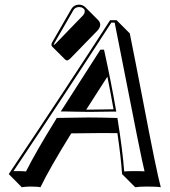

<svg xmlns="http://www.w3.org/2000/svg" viewBox="-20 -745 729 825"><path d="M319.3 -725.1Q335.9 -724.6 346.2 -714.4L402.8 -657.7Q412.6 -646.5 410.2 -633.3Q407.2 -622.6 400.4 -615.2L282.2 -493.7Q274.4 -486.3 268.6 -485.4Q263.2 -485.8 260.3 -488.8L203.6 -545.4Q200.2 -549.8 201.2 -555.2Q202.1 -559.6 205.1 -564.9L287.6 -708Q298.3 -724.6 319.3 -725.1ZM286.1 -171.9Q192.9 -21.5 153.8 59.6Q141.6 56.6 109.4 56.6Q85.9 57.1 73.7 59.6L17.6 2.9Q265.1 -366.7 453.1 -658.2H481L537.6 -601.6Q554.7 -518.1 593.3 -317.9Q653.3 -2.9 670.9 59.6Q653.8 56.6 611.3 56.6Q578.1 56.6 561 59.6L504.4 2.9Q500 -67.4 484.4 -172.9Q444.8 -173.3 415.5 -173.3Q356.4 -173.3 286.1 -171.9ZM350.6 -273.9Q356.9 -273.9 363.3 -273.9Q406.2 -273.9 467.8 -275.4Q456.1 -342.8 441.4 -415.5Q380.4 -320.3 350.6 -273.9ZM419.4 -519Q418.9 -520.5 418.9 -522H417ZM477.5 -277.3 479.5 -265.6H468.3Q405.8 -264.2 363.3 -264.2Q346.2 -264.2 303.2 -265.1Q272 -265.6 259.3 -266.1H241.2L251 -281.2Q281.7 -330.1 408.7 -527.3L411.6 -531.7H426.8L428.7 -523.9Q457.5 -392.1 477.5 -277.3ZM221.2 -233.4 223.6 -238.3H229.5Q301.8 -239.7 358.9 -240.2Q406.2 -240.2 476.1 -238.3H484.4L485.8 -230Q506.8 -99.1 513.7 -8.3Q528.8 -9.8 555.2 -9.8Q585.4 -9.8 601.1 -8.8Q586.9 -64 502.9 -495.1Q484.9 -586.9 472.7 -647.9H458.5Q274.9 -363.8 38.1 -9.8Q44.9 -9.8 53.2 -9.8Q79.6 -9.8 91.8 -8.3Q132.3 -89.8 221.2 -233.4ZM319.3 -714.8Q303.7 -713.9 296.4 -703.1L213.9 -560.1Q211.9 -556.2 210.9 -553.2Q210.9 -552.7 210.9 -552.2L211.9 -551.8Q215.3 -553.7 218.8 -557.1L336.9 -679.2Q341.8 -684.6 343.8 -692.4Q346.7 -707 330.1 -713.4Q324.2 -714.8 319.3 -714.8Z"/></svg>

Font: Linux Biolinum Shadow O
Style: Italic
Weight: 400
Italic angle: -12°
Designer: Philipp H. Poll
Foundry: Philipp H. Poll
Version: Version 0.6.2